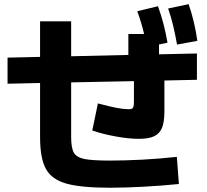

<svg xmlns="http://www.w3.org/2000/svg" viewBox="-20 -838 978 905"><path d="M168.9 -191.4V-446.8L15.6 -443.4V-566.4L168.9 -569.8V-737.3H315.4V-572.8L585 -579.1V-677.7H659.2Q647.9 -728 627 -785.2L724.6 -808.6Q753.9 -729 769.5 -636.7L729.5 -628.4V-582L908.2 -585.9V-461.9L754.9 -458.5V-312.5Q754.9 -263.2 743.7 -235.6Q732.4 -208 706.5 -195.8Q680.7 -183.6 634.8 -183.6Q587.4 -183.6 526.6 -194.6Q465.8 -205.6 415 -222.7L441.4 -350.6Q498 -335.4 531 -329.3Q564 -323.2 585.9 -323.2Q597.2 -323.2 602.3 -325.9Q607.4 -328.6 609.4 -336.7Q611.3 -344.7 611.3 -362.3V-455.6L315.4 -449.7V-191.4Q315.4 -140.6 328.1 -118.4Q340.8 -96.2 377.9 -88.6Q415 -81.1 499 -81.1Q567.9 -81.1 650.4 -85.4Q732.9 -89.8 813.5 -98.6L823.2 29.3Q741.7 37.6 655.3 42.2Q568.8 46.9 499 46.9Q361.8 46.9 292.7 27.3Q223.6 7.8 196.3 -42Q168.9 -91.8 168.9 -191.4ZM772.5 -797.9 869.1 -818.4Q897 -738.8 910.2 -645.5L814.5 -627.9Q805.7 -677.2 796.1 -717.3Q786.6 -757.3 772.5 -797.9Z"/></svg>

Font: Pretendard ExtraBold
Style: Regular
Weight: 800
Designer: Base glyphs from Inter by Rasmus Andersson; Hangeul glyphs from Noto Sans CJK(Source Han Sans) by Jang Soo-young and Kan
Foundry: Kil Hyung-jin
Version: Version 1.309